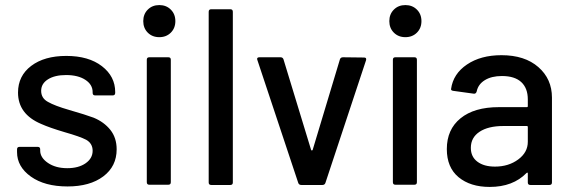

<svg xmlns="http://www.w3.org/2000/svg" viewBox="-20 -737 2279 765"><path d="M249 5.9Q158.2 5.9 103 -33.4Q47.9 -72.8 47.9 -130.9V-142.1Q47.9 -151.9 58.1 -151.9H129.9Q140.1 -151.9 140.1 -142.1V-137.2Q140.1 -108.9 170.9 -87.9Q201.7 -66.9 248 -66.9Q293 -66.9 321 -86.4Q349.1 -106 349.1 -136.2Q349.1 -165.5 323.2 -180.2Q298.8 -192.9 238.8 -210Q177.7 -228 144 -243.2Q51.8 -282.2 51.8 -368.2Q51.8 -434.6 104.2 -474.4Q156.7 -514.2 244.1 -514.2Q333 -514.2 386 -473.4Q439 -432.6 439 -370.1V-367.2Q439 -356.9 429.2 -356.9H358.9Q349.1 -356.9 349.1 -367.2V-370.1Q349.1 -399.9 320.1 -418.9Q291 -438 243.2 -438Q198.2 -438 171.1 -420.9Q144 -403.8 144 -375Q144 -345.7 170.9 -331.1Q198.2 -315.4 255.9 -298.8Q321.8 -279.8 353 -268.1Q394.5 -251 419.7 -219.5Q444.8 -188 444.8 -142.1Q444.8 -74.2 391.6 -34.2Q338.4 5.9 249 5.9Z M660.6 -606.9Q642.6 -588.9 614.7 -588.9Q586.9 -588.9 568.8 -606.9Q550.8 -625 550.8 -652.8Q550.8 -680.7 568.8 -698.7Q586.9 -716.8 614.7 -716.8Q642.6 -716.8 660.6 -698.7Q678.7 -680.7 678.7 -652.8Q678.7 -625 660.6 -606.9ZM650.9 -1H574.7Q564.9 -1 564.9 -11.2V-499Q564.9 -508.8 574.7 -508.8H650.9Q660.6 -508.8 660.6 -499V-11.2Q660.6 -1 650.9 -1Z M897.5 0H821.8Q811.5 0 811.5 -9.8V-689.9Q811.5 -700.2 821.8 -700.2H897.5Q907.7 -700.2 907.7 -689.9V-9.8Q907.7 0 897.5 0Z M1264.6 0H1180.7Q1171.4 0 1168.5 -7.8L1005.4 -498L1004.4 -502Q1004.4 -508.8 1013.7 -508.8H1097.7Q1106.4 -508.8 1109.4 -501L1219.7 -139.2Q1221.7 -137.2 1222.7 -137.2Q1223.6 -137.2 1225.6 -139.2L1334.5 -501Q1337.4 -508.8 1346.7 -508.8L1430.7 -507.8Q1441.4 -507.8 1438.5 -497.1L1276.4 -7.8Q1273.4 0 1264.6 0Z M1641.1 -606.9Q1623 -588.9 1595.2 -588.9Q1567.4 -588.9 1549.3 -606.9Q1531.2 -625 1531.2 -652.8Q1531.2 -680.7 1549.3 -698.7Q1567.4 -716.8 1595.2 -716.8Q1623 -716.8 1641.1 -698.7Q1659.2 -680.7 1659.2 -652.8Q1659.2 -625 1641.1 -606.9ZM1631.3 -1H1555.2Q1545.4 -1 1545.4 -11.2V-499Q1545.4 -508.8 1555.2 -508.8H1631.3Q1641.1 -508.8 1641.1 -499V-11.2Q1641.1 -1 1631.3 -1Z M1978 -517.1Q2070.8 -517.1 2125 -469.7Q2179.2 -422.4 2179.2 -348.1V-9.8Q2179.2 0 2168.9 0H2093.3Q2083 0 2083 -9.8V-45.9Q2083 -51.3 2078.1 -47.9Q2023.9 7.8 1931.2 7.8Q1854 7.8 1807.1 -31Q1760.3 -69.8 1760.3 -143.1Q1760.3 -221.2 1814.9 -265.6Q1869.6 -310.1 1967.3 -310.1H2079.1Q2083 -310.1 2083 -314V-340.8Q2083 -385.7 2056.9 -409.9Q2030.8 -434.1 1980 -434.1Q1938.5 -434.1 1911.9 -417.7Q1885.3 -401.4 1879.4 -373Q1876.5 -362.3 1867.2 -363.8L1786.1 -375Q1775.9 -376.5 1777.3 -382.8Q1785.6 -442.9 1840.6 -480Q1895.5 -517.1 1978 -517.1ZM1952.1 -73.2Q2006.3 -73.2 2044.7 -101.6Q2083 -129.9 2083 -171.9V-231Q2083 -234.9 2079.1 -234.9H1985.4Q1925.3 -234.9 1890.6 -211.9Q1856 -189 1856 -147.9Q1856 -112.3 1882.1 -92.8Q1908.2 -73.2 1952.1 -73.2Z"/></svg>

Font: Gruenseis Font Medium
Style: Regular
Weight: 500
Designer: Jeremy Tribby
Foundry: Tribby Type
Version: Version 1.408;Glyphs 3.1.2 (3151)